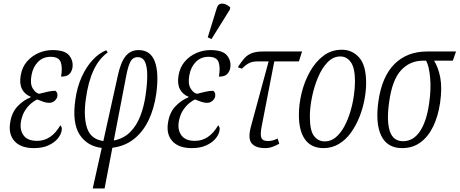

<svg xmlns="http://www.w3.org/2000/svg" viewBox="-20 -827 2597 1085"><path d="M172 10Q97 10 61.5 -30Q26 -70 38 -137Q47 -193 80.5 -227.5Q114 -262 153 -277L154 -280Q119 -294 104 -324.5Q89 -355 97 -401Q105 -448 132.5 -479.5Q160 -511 198 -527.5Q236 -544 277 -544Q347 -544 371.5 -513Q396 -482 389 -442Q385 -422 371.5 -408Q358 -394 325 -394Q334 -444 323.5 -475Q313 -506 266 -506Q223 -506 194.5 -477Q166 -448 158 -402Q149 -354 165 -327.5Q181 -301 201 -297Q224 -303 248.5 -308.5Q273 -314 293 -314Q298 -311 302 -303Q306 -295 304 -282Q301 -268 288.5 -257Q276 -246 258 -246Q243 -246 227.5 -251Q212 -256 190 -265Q176 -259 157 -243.5Q138 -228 122 -203.5Q106 -179 99 -143Q90 -95 112.5 -63Q135 -31 190 -31Q270 -31 321 -119Q325 -115 328 -107.5Q331 -100 328 -87Q324 -65 305.5 -43Q287 -21 253.5 -5.5Q220 10 172 10Z M504 238 555 9Q472 -1 429.5 -67Q387 -133 406 -265Q416 -336 442 -393Q468 -450 504 -488.5Q540 -527 580 -543L589 -531Q539 -495 508.5 -429.5Q478 -364 465 -267Q451 -167 472 -103.5Q493 -40 564 -30L645 -396Q661 -473 689 -508.5Q717 -544 763 -544Q831 -544 855 -479Q879 -414 863 -297Q851 -213 819.5 -147.5Q788 -82 737 -41.5Q686 -1 615 8L571 238ZM693 -397 623 -33Q679 -44 715.5 -80.5Q752 -117 773 -171.5Q794 -226 803 -291Q812 -353 812 -401.5Q812 -450 799.5 -477Q787 -504 758 -504Q730 -504 716.5 -477.5Q703 -451 693 -397Z M1064 10Q989 10 953.5 -30Q918 -70 930 -137Q939 -193 972.5 -227.5Q1006 -262 1045 -277L1046 -280Q1011 -294 996 -324.5Q981 -355 989 -401Q997 -448 1024.5 -479.5Q1052 -511 1090 -527.5Q1128 -544 1169 -544Q1239 -544 1263.5 -513Q1288 -482 1281 -442Q1277 -422 1263.5 -408Q1250 -394 1217 -394Q1226 -444 1215.5 -475Q1205 -506 1158 -506Q1115 -506 1086.5 -477Q1058 -448 1050 -402Q1041 -354 1057 -327.5Q1073 -301 1093 -297Q1116 -303 1140.5 -308.5Q1165 -314 1185 -314Q1190 -311 1194 -303Q1198 -295 1196 -282Q1193 -268 1180.5 -257Q1168 -246 1150 -246Q1135 -246 1119.5 -251Q1104 -256 1082 -265Q1068 -259 1049 -243.5Q1030 -228 1014 -203.5Q998 -179 991 -143Q982 -95 1004.5 -63Q1027 -31 1082 -31Q1162 -31 1213 -119Q1217 -115 1220 -107.5Q1223 -100 1220 -87Q1216 -65 1197.5 -43Q1179 -21 1145.5 -5.5Q1112 10 1064 10ZM1175 -606 1154 -616 1205 -781Q1211 -801 1224.5 -805Q1238 -809 1253.5 -803Q1269 -797 1281 -785L1279 -773Z M1478 10Q1426 10 1403 -16Q1380 -42 1397 -108L1498 -480H1436Q1407 -480 1388 -470.5Q1369 -461 1347 -439L1324 -447Q1342 -476 1359.5 -496Q1377 -516 1401.5 -526Q1426 -536 1467 -536H1687L1669 -480H1530L1458 -109Q1450 -67 1457 -48.5Q1464 -30 1495 -30Q1520 -30 1549 -44L1558 -15Q1539 -4 1519.5 3Q1500 10 1478 10Z M1808 10Q1740 10 1704.5 -38Q1669 -86 1669 -178Q1669 -239 1685 -303.5Q1701 -368 1732 -423Q1763 -478 1808 -512Q1853 -546 1912 -546Q1970 -546 2009.5 -502Q2049 -458 2049 -358Q2049 -314 2039.5 -263.5Q2030 -213 2010.5 -164.5Q1991 -116 1962.5 -76.5Q1934 -37 1895 -13.5Q1856 10 1808 10ZM1815 -28Q1850 -28 1877.5 -51Q1905 -74 1925.5 -112Q1946 -150 1959.5 -195Q1973 -240 1979.5 -285Q1986 -330 1986 -367Q1986 -442 1963 -475Q1940 -508 1903 -508Q1863 -508 1831 -475Q1799 -442 1777 -389.5Q1755 -337 1743 -278Q1731 -219 1731 -167Q1731 -89 1754.5 -58.5Q1778 -28 1815 -28Z M2252 10Q2169 10 2135 -59Q2101 -128 2118 -252Q2138 -395 2209.5 -465.5Q2281 -536 2393 -536H2557L2539 -484H2433Q2457 -446 2468 -388.5Q2479 -331 2467 -246Q2456 -171 2428.5 -113.5Q2401 -56 2357 -23Q2313 10 2252 10ZM2258 -29Q2316 -29 2353.5 -85.5Q2391 -142 2405 -243Q2417 -324 2410.5 -390Q2404 -456 2388 -484H2370Q2296 -484 2246 -429.5Q2196 -375 2179 -250Q2164 -145 2182.5 -87Q2201 -29 2258 -29Z"/></svg>

Font: Noto Serif ExtraCondensed Light
Style: Italic
Weight: 300
Width: 2
Italic angle: -12°
Designer: Monotype Design Team
Foundry: Monotype Imaging Inc.
Version: Version 2.014; ttfautohint (v1.8.4.7-5d5b)